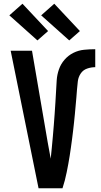

<svg xmlns="http://www.w3.org/2000/svg" viewBox="-20 -1006 540 1026"><path d="M314 0H186L37 -735H151L235 -245Q239 -223 243 -201.5Q247 -180 251 -158Q254 -188 257 -218Q260 -248 262.5 -277.5Q265 -307 267.5 -337Q270 -367 272 -397Q274 -427 276 -457Q278 -487 279.5 -517Q281 -547 283 -577Q285 -607 295 -635.5Q305 -664 325 -687Q345 -710 372 -723.5Q399 -737 429 -740Q459 -743 489 -743V-647Q467 -647 445.5 -639.5Q424 -632 411.5 -613.5Q399 -595 396 -572.5Q393 -550 391.5 -528Q390 -506 388 -483.5Q386 -461 384 -439Q382 -417 380 -395Q378 -373 375.5 -350.5Q373 -328 370.5 -306Q368 -284 365 -262Q362 -240 359 -218Q356 -196 352.5 -174Q349 -152 345 -130Q341 -108 336.5 -86Q332 -64 326.5 -42.5Q321 -21 314 0ZM350 -790 200 -924 270 -986 407 -840ZM180 -790 30 -924 100 -986 237 -840Z"/></svg>

Font: Iosevka Fixed
Style: Bold
Weight: 700
Monospace: yes
Designer: Belleve Invis
Foundry: Belleve Invis
Version: Version 32.3.0